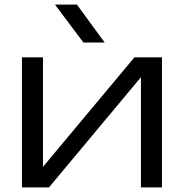

<svg xmlns="http://www.w3.org/2000/svg" viewBox="-20 -811 796 831"><path d="M75 0V-563H166V-42L131 -47L562 -563H681V0H590V-526L626 -520L192 0ZM313 -791 433 -627H341L218 -791Z"/></svg>

Font: Unbounded Light
Style: Regular
Weight: 300
Designer: Luke Prowse, Jean-Baptiste Morizot, Fátima Lázaro, Florian Runge
Foundry: NaN
Version: Version 1.700